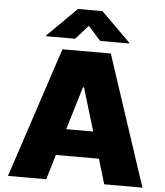

<svg xmlns="http://www.w3.org/2000/svg" viewBox="-62 -1012 919 1067"><g transform="rotate(5 397.5 -479.0)"><path d="M772.7 0H559.7L517.8 -139.2H277.7L235.8 0H22.7L262.8 -727.3H532.7ZM629.3 -791.9H467.3L397.7 -870L328.1 -791.9H166.2V-796.2L329.5 -958.1H465.9L629.3 -796.2ZM473 -286.9 400.6 -527H394.9L322.4 -286.9Z"/></g></svg>

Font: Linik Sans Black
Style: Regular
Weight: 900
Designer: Fonts by Rasmus Andersson / Changes by Cristiano Sobral with parts from Marc Monis
Foundry: rsms
Version: Version 3.020; ttfautohint (v1.6)